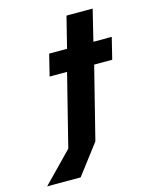

<svg xmlns="http://www.w3.org/2000/svg" viewBox="-194 -625 647 827"><g transform="rotate(-15 129.5 -211.5)"><path d="M-87.5 133.3 42.4 0 122.9 -320.8H45.1L68.8 -416.7H148.6L183.3 -555.6H300L266 -416.7H347.9L324.3 -320.8H243.8L163.2 0L61.8 133.3Z"/></g></svg>

Font: Afacad
Style: Italic
Weight: 400
Italic angle: -14°
Designer: Kristian Moeller
Foundry: Dicotype
Version: Version 1.000